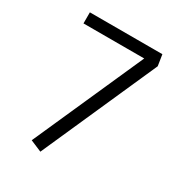

<svg xmlns="http://www.w3.org/2000/svg" viewBox="-172 -839 897 961"><g transform="rotate(30 276.0 -358.0)"><path d="M136 -22 419 -658H68V-722H487L497 -658L202 6Z"/></g></svg>

Font: SUITE
Style: Regular
Weight: 400
Designer: Sun
Foundry: Sun
Version: Version 2.040